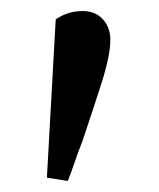

<svg xmlns="http://www.w3.org/2000/svg" viewBox="-20 -757 289 348"><path d="M65 -435 81 -722Q93 -730 105 -733.5Q117 -737 130 -737Q153 -737 166.5 -722Q180 -707 180 -685Q180 -657 164.5 -608Q149 -559 129 -500Q122 -483 116 -465Q110 -447 103 -429Z"/></svg>

Font: Source Serif 4
Style: Regular
Weight: 400
Designer: Frank Grießhammer
Foundry: Adobe
Version: Version 4.005;hotconv 1.1.0;makeotfexe 2.6.0